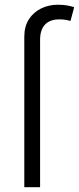

<svg xmlns="http://www.w3.org/2000/svg" viewBox="-20 -775 327 795"><path d="M80.6 0V-622.6Q80.6 -665.5 99.6 -695.1Q118.7 -724.6 150.4 -740Q182.1 -755.4 219.7 -755.4Q243.7 -755.4 260.7 -752Q277.8 -748.5 287.1 -745.1L272 -688.5Q264.6 -690.4 253.2 -692.6Q241.7 -694.8 226.1 -694.8Q186.5 -694.8 166.3 -673.1Q146 -651.4 146 -610.4V0Z"/></svg>

Font: Inter 17pt Light
Style: Regular
Weight: 300
Version: Version 4.001;git-66647c0bb